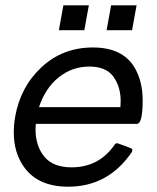

<svg xmlns="http://www.w3.org/2000/svg" viewBox="-20 -694 592 724"><path d="M434 -290 435 -313Q435 -367 407.5 -405Q380 -443 317 -443Q252 -443 201.5 -402.5Q151 -362 127 -290ZM237 10Q123 10 70 -65Q32 -119 32 -194Q32 -222 37 -253Q57 -367 137 -441Q217 -515 330 -515Q442 -515 487 -440Q518 -388 518 -315Q518 -229 497 -227H115L114 -206Q114 -144 147 -103.5Q180 -63 250 -63Q353 -63 412 -148Q416 -154 422 -154Q424 -154 474 -135Q479 -133 479 -129L478 -122Q389 10 237 10ZM478 -580H382L399 -674H495ZM298 -580H202L219 -674H315Z"/></svg>

Font: YamahaIndonesia935. App
Style: Italic
Weight: 400
Italic angle: -10°
Designer: Dalton Maag Ltd
Foundry: Dalton Maag Ltd
Version: Version 1.002; January 01, 2024; Regular/Italic